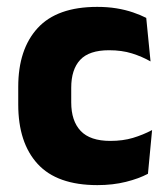

<svg xmlns="http://www.w3.org/2000/svg" viewBox="-20 -525 487 558"><path d="M263 13Q146 13 89.5 -48.5Q33 -110 33 -221.5V-272.5Q33 -382 89.5 -443.5Q146 -505 262.5 -505Q292.5 -505 318.5 -500.8Q344.5 -496.5 366.5 -489Q388.5 -481.5 405 -473L417.5 -346.5Q393 -360.5 363.5 -369.8Q334 -379 297 -379Q239 -379 213 -351Q187 -323 187 -270V-227.5Q187 -173.5 214.5 -144.5Q242 -115.5 300.5 -115.5Q337 -115.5 366.2 -124.2Q395.5 -133 422 -147L410 -20Q384 -6 346 3.5Q308 13 263 13Z"/></svg>

Font: Anek Gujarati
Style: Bold
Weight: 700
Version: Version 1.003